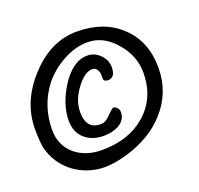

<svg xmlns="http://www.w3.org/2000/svg" viewBox="-105 -683 830 800"><g transform="rotate(-20 310.5 -282.5)"><path d="M230 3Q192 3 157 -9Q122 -21 93.5 -42.5Q65 -64 45 -94.5Q25 -125 16 -161Q10 -190 10 -246Q10 -365 101 -465Q194 -568 312 -568Q432 -568 505 -499Q581 -429 581 -310Q581 -201 509 -121Q446 -49 333 -14Q274 3 230 3ZM243 -68Q362 -68 435 -131Q515 -199 515 -313Q515 -386 464 -446Q410 -511 339 -511Q283 -511 228 -480Q175 -451 139 -406Q76 -324 76 -217Q76 -148 126 -106Q173 -68 243 -68ZM271 -121Q219 -121 186.5 -150Q154 -179 154 -231Q154 -300 201 -376Q254 -459 319 -459Q351 -459 375 -435Q399 -411 399 -379Q399 -333 366 -333Q351 -333 348 -342Q347 -343 347 -364Q347 -377 339.5 -388Q332 -399 320 -399Q283 -399 244 -343Q211 -297 211 -246Q211 -171 276 -171Q297 -171 319 -195Q342 -218 346 -218Q356 -218 363.5 -209.5Q371 -201 371 -191Q371 -155 337 -136Q309 -121 271 -121Z"/></g></svg>

Font: Dongol
Style: Regular
Weight: 400
Designer: Abdo Mohamed and Ibrahim Hamdi
Foundry: Protype Foundry
Version: Version 1.000;hotconv 1.0.109;makeotfexe 2.5.65596